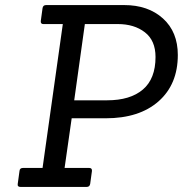

<svg xmlns="http://www.w3.org/2000/svg" viewBox="-20 -738 722 758"><path d="M322 0H61Q48 0 50 -12L57 -63Q58 -75 71 -75H148L228 -643H151Q140 -643 141 -655L148 -706Q150 -718 162 -718H470Q565 -718 623.5 -665Q682 -612 682 -521Q682 -405 606 -338Q530 -271 397 -271H263L235 -75H332Q344 -75 343 -63L336 -12Q334 0 322 0ZM403 -342Q494 -342 544 -384.5Q594 -427 594 -513Q594 -578 552 -610.5Q510 -643 445 -643H315L273 -342Z"/></svg>

Font: Sanchez
Style: Italic
Weight: 400
Designer: Daniel Hernández
Foundry: LatinoType
Version: Version 1.001